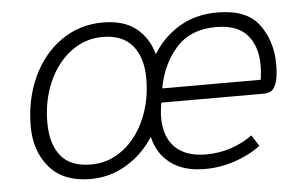

<svg xmlns="http://www.w3.org/2000/svg" viewBox="-42 -555 996 626"><g transform="rotate(-5 456.0 -242.5)"><path d="M51 -178Q51 -266 84.5 -338.5Q118 -411 178 -453Q238 -495 314 -495Q383 -495 423 -463Q463 -431 478 -377Q511 -431 564.5 -463Q618 -495 689 -495Q786 -495 826 -440Q866 -385 866 -310Q866 -268 858 -247.5Q850 -227 839.5 -222.5Q829 -218 814 -218H482Q477 -190 477 -169Q477 -106 512 -71.5Q547 -37 614 -37Q655 -37 694.5 -50Q734 -63 765 -86L788 -50Q751 -22 703 -6Q655 10 605 10Q537 10 494 -21.5Q451 -53 438 -110Q404 -56 349.5 -23Q295 10 231 10Q143 10 97 -43Q51 -96 51 -178ZM440 -301Q440 -369 407.5 -408.5Q375 -448 309 -448Q252 -448 205.5 -413Q159 -378 132.5 -318Q106 -258 106 -185Q106 -116 137.5 -76.5Q169 -37 237 -37Q294 -37 340.5 -72Q387 -107 413.5 -167.5Q440 -228 440 -301ZM811 -264Q815 -287 815 -312Q815 -374 782.5 -411Q750 -448 681 -448Q597 -448 550 -395Q503 -342 489 -264Z"/></g></svg>

Font: Niramit ExtraLight
Style: Italic
Weight: 200
Italic angle: -10°
Designer: Katatrad Aksorn Co.,Ltd.
Foundry: Cadson Demak Co.,Ltd.
Version: Version 1.000; ttfautohint (v1.6)